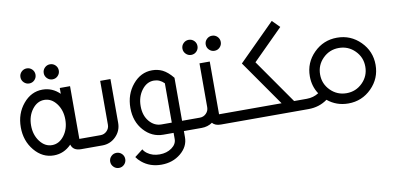

<svg xmlns="http://www.w3.org/2000/svg" viewBox="-78 -899 2783 1348"><g transform="rotate(-10 1313.5 -224.5)"><path d="M244.1 -63.5Q294.9 -63.5 330.6 -110.6Q366.2 -157.7 366.2 -224.6Q366.2 -291.5 330.6 -338.6Q294.9 -385.7 244.1 -385.7Q193.4 -385.7 157.7 -338.6Q122.1 -291.5 122.1 -224.6Q122.1 -157.7 157.7 -110.6Q193.4 -63.5 244.1 -63.5ZM369.6 -44.9Q316.4 9.8 244.1 9.8Q163.1 9.8 106 -58.8Q48.8 -127.4 48.8 -224.6Q48.8 -321.8 106 -390.4Q163.1 -459 244.1 -459Q314 -459 366.2 -407.7V-449.2H439.5V-73.2H512.7V0H439.5Q382.3 0 369.6 -44.9ZM161.1 -517.6Q139.2 -517.6 123.3 -533.4Q107.4 -549.3 107.4 -571.3Q107.4 -593.8 123.3 -609.4Q139.2 -625 161.1 -625Q183.6 -625 199.2 -609.4Q214.8 -593.8 214.8 -571.3Q214.8 -549.3 199.2 -533.4Q183.6 -517.6 161.1 -517.6ZM327.1 -517.6Q305.2 -517.6 289.3 -533.4Q273.4 -549.3 273.4 -571.3Q273.4 -593.8 289.3 -609.4Q305.2 -625 327.1 -625Q349.6 -625 365.2 -609.4Q380.9 -593.8 380.9 -571.3Q380.9 -549.3 365.2 -533.4Q349.6 -517.6 327.1 -517.6Z M590.8 -73.2Q617.2 -73.2 635.7 -91.8Q654.3 -110.4 654.3 -136.7V-449.2H727.5V-136.7Q727.5 -80.1 687.5 -40Q647.5 0 590.8 0H512.7V-73.2ZM678.7 175.8Q656.7 175.8 640.9 159.9Q625 144 625 122.1Q625 99.6 640.9 84Q656.7 68.4 678.7 68.4Q701.2 68.4 716.8 84Q732.4 99.6 732.4 122.1Q732.4 144 716.8 159.9Q701.2 175.8 678.7 175.8Z M1098.6 -73.2V-353.5Q1066.9 -385.7 1025.4 -385.7Q974.6 -385.7 939 -338.6Q903.3 -291.5 903.3 -224.6Q903.3 -157.7 939 -115.5Q974.6 -73.2 1025.4 -73.2ZM976.6 205.1Q895.5 205.1 838.4 157.7Q817.4 140.6 804.2 120.6L862.3 75.7Q871.1 92.3 890.1 106Q925.8 131.8 976.6 131.8Q1027.3 131.8 1063 106.2Q1098.6 80.6 1098.6 43.9V0H1025.4Q944.3 0 887.2 -63.7Q830.1 -127.4 830.1 -224.6Q830.1 -321.8 887.2 -390.4Q944.3 -459 1025.4 -459Q1064.9 -459 1098.6 -442.9Q1136.2 -424.3 1171.9 -379.9V-73.2H1220.7V0H1171.9V43.9Q1171.9 110.8 1114.7 158Q1057.6 205.1 976.6 205.1Z M1298.8 -73.2Q1325.2 -73.2 1343.8 -91.8Q1362.3 -110.4 1362.3 -136.7V-449.2H1435.5V-73.2H1572.3V0H1435.5Q1394 0 1376 -23.4Q1342.3 0 1298.8 0H1220.7V-73.2ZM1315.9 -517.6Q1293.9 -517.6 1278.1 -533.4Q1262.2 -549.3 1262.2 -571.3Q1262.2 -593.8 1278.1 -609.4Q1293.9 -625 1315.9 -625Q1338.4 -625 1354 -609.4Q1369.6 -593.8 1369.6 -571.3Q1369.6 -549.3 1354 -533.4Q1338.4 -517.6 1315.9 -517.6ZM1481.9 -517.6Q1460 -517.6 1444.1 -533.4Q1428.2 -549.3 1428.2 -571.3Q1428.2 -593.8 1444.1 -609.4Q1460 -625 1481.9 -625Q1504.4 -625 1520 -609.4Q1535.6 -593.8 1535.6 -571.3Q1535.6 -549.3 1520 -533.4Q1504.4 -517.6 1481.9 -517.6Z M1572.3 0V-73.2H1881.3L1655.3 -396.5L1913.6 -654.3L1965.3 -602.5L1750.5 -388.2L1970.7 -73.2H2060.5V0Z M2343.8 -63.5Q2410.6 -63.5 2457.8 -110.6Q2504.9 -157.7 2504.9 -224.6Q2504.9 -291.5 2457.8 -338.6Q2410.6 -385.7 2343.8 -385.7Q2276.9 -385.7 2229.7 -338.6Q2182.6 -291.5 2182.6 -224.6Q2182.6 -157.7 2229.7 -110.6Q2276.9 -63.5 2343.8 -63.5ZM2343.8 9.8Q2258.8 9.8 2195.8 -42.5Q2137.2 0 2060.5 0V-73.2Q2108.4 -73.2 2146.5 -97.7Q2109.4 -153.3 2109.4 -224.6Q2109.4 -321.8 2178 -390.4Q2246.6 -459 2343.8 -459Q2440.9 -459 2509.5 -390.4Q2578.1 -321.8 2578.1 -224.6Q2578.1 -127.4 2509.5 -58.8Q2440.9 9.8 2343.8 9.8Z"/></g></svg>

Font: Catrinity
Style: Regular
Weight: 400
Designer: Alexander Lange
Foundry: High-Logic / Made with FontCreator
Version: Version 2.090;May 20, 2024;FontCreator 15.0.0.2974 64-bit